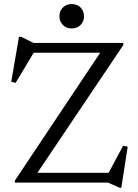

<svg xmlns="http://www.w3.org/2000/svg" viewBox="-20 -876 662 921"><path d="M571.5 -670V-660L151 -34.5L144.5 -47H501L570.5 -176.5L592.5 -172.5L562 24.5H554L498 0H51.5V-10L469 -635.5L475.5 -623H141.5L55 -478.5L34 -484L71 -699.5H81.5L141 -670ZM324 -739.5Q298 -739.5 281.5 -756.5Q265 -773.5 265 -798Q265 -823 281.5 -839.8Q298 -856.5 324 -856.5Q350.5 -856.5 366.8 -839.8Q383 -823 383 -798Q383 -773.5 366.8 -756.5Q350.5 -739.5 324 -739.5Z"/></svg>

Font: Newsreader 16pt
Style: Regular
Weight: 400
Designer: Hugues Gentile
Foundry: Production Type
Version: Version 1.003